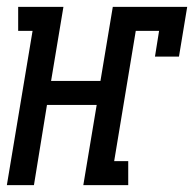

<svg xmlns="http://www.w3.org/2000/svg" viewBox="-28 -540 566 560"><path d="M-8 0 67 -450H25V-520H157L121 -304H265L301 -520H518L494 -375H424L436 -450H368L305 -70H346V0H215L254 -234H109L71 0Z"/></svg>

Font: Iosevka Gothic
Style: Italic
Weight: 400
Italic angle: -9°
Monospace: yes
Designer: Belleve Invis
Foundry: Belleve Invis
Version: Version 15.5.1; ttfautohint (v1.8.4)